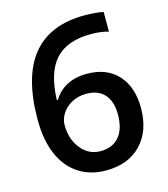

<svg xmlns="http://www.w3.org/2000/svg" viewBox="-110 -809 790 905"><g transform="rotate(-15 285.5 -356.5)"><path d="M45.9 -304.2Q45.9 -723.1 387.2 -723.1Q440.9 -723.1 478 -714.8V-619.1Q440.9 -629.9 392.1 -629.9Q277.3 -629.9 219.7 -568.4Q162.1 -506.8 157.2 -371.1H163.1Q186 -410.6 227.5 -432.4Q269 -454.1 325.2 -454.1Q422.4 -454.1 476.6 -394.5Q530.8 -335 530.8 -232.9Q530.8 -120.6 468 -55.4Q405.3 9.8 296.9 9.8Q220.2 9.8 163.6 -27.1Q106.9 -64 76.4 -134.5Q45.9 -205.1 45.9 -304.2ZM294.9 -85Q354 -85 386 -123Q418 -161.1 418 -231.9Q418 -293.5 387.9 -328.6Q357.9 -363.8 297.9 -363.8Q260.7 -363.8 229.5 -347.9Q198.2 -332 180.2 -304.4Q162.1 -276.9 162.1 -248Q162.1 -179.2 199.5 -132.1Q236.8 -85 294.9 -85Z"/></g></svg>

Font: f1_4961           
Style: Regular
Weight: 600
Foundry: Ascender Corporation
Version: Version 1.10